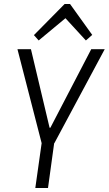

<svg xmlns="http://www.w3.org/2000/svg" viewBox="-20 -948 548 968"><path d="M68 -700H136L230 -304H234L440 -700H508L254 -226H190ZM195 -262H258L222 0H158ZM151 -771 306 -928H333L445 -772L413 -744L300 -867H323L175 -744Z"/></svg>

Font: Pathway Extreme SemiCondensed ExtraLight
Style: Italic
Weight: 250
Width: 4
Italic angle: -8°
Version: Version 1.001;gftools[0.9.26]